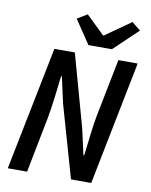

<svg xmlns="http://www.w3.org/2000/svg" viewBox="-93 -931 787 999"><g transform="rotate(10 300.0 -431.0)"><path d="M18 0 149 -654H257L363 -273L394 -135H398Q401 -160 404.5 -189.5Q408 -219 411.5 -248.5Q415 -278 419 -304.5Q423 -331 427 -351L487 -654H589L459 0H352L243 -381L212 -520H208Q205 -494 201.5 -464.5Q198 -435 194.5 -405.5Q191 -376 186.5 -348Q182 -320 178 -296L120 0ZM320 -704 236 -829 289 -861 386 -767H390L525 -862L571 -825L444 -704Z"/></g></svg>

Font: Source Code Pro Semibold
Style: Italic
Weight: 600
Italic angle: -11°
Monospace: yes
Designer: Paul D. Hunt, Teo Tuominen
Foundry: Adobe Systems Incorporated
Version: Version 1.050;PS 1.000;hotconv 16.6.51;makeotf.lib2.5.65220